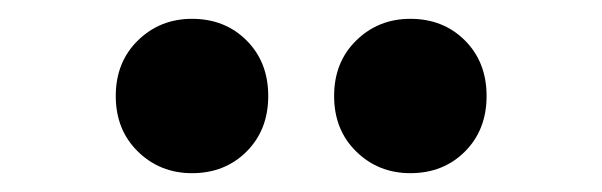

<svg xmlns="http://www.w3.org/2000/svg" viewBox="-20 -786 640 204"><path d="M184 -602Q150 -602 126.5 -625Q103 -648 103 -684Q103 -720 126.5 -743Q150 -766 184 -766Q219 -766 242 -743Q265 -720 265 -684Q265 -648 242 -625Q219 -602 184 -602ZM416 -602Q382 -602 358.5 -625Q335 -648 335 -684Q335 -720 358.5 -743Q382 -766 416 -766Q451 -766 474 -743Q497 -720 497 -684Q497 -648 474 -625Q451 -602 416 -602Z"/></svg>

Font: Red Hat Mono VF Light
Style: Regular
Weight: 300
Monospace: yes
Designer: Pentagram, MCKL
Foundry: Pentagram, MCKL
Version: Version 1.023